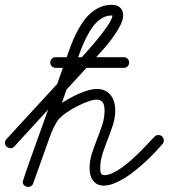

<svg xmlns="http://www.w3.org/2000/svg" viewBox="-68 -753 687 782"><path d="M158.7 -476.6Q149.9 -476.6 143.3 -482.9Q136.7 -489.3 136.7 -498Q136.7 -507.3 143.1 -513.7Q149.4 -520 158.7 -520H203.6L213.4 -547.4Q220.2 -566.9 229.2 -588.4Q238.3 -609.9 249.5 -630.6Q260.7 -651.4 274.4 -669.9Q288.1 -688.5 305.2 -702.6Q322.3 -716.8 342.8 -725.1Q363.3 -733.4 387.7 -733.4Q408.2 -733.4 420.9 -722.4Q433.6 -711.4 433.6 -690.4Q433.6 -671.9 421.1 -647.9Q408.7 -624 391.1 -599.9Q373.5 -575.7 354.7 -554.4Q335.9 -533.2 323.7 -520H436.5Q445.8 -520 451.9 -513.4Q458 -506.8 458 -498Q458 -489.3 451.7 -482.9Q445.3 -476.6 436.5 -476.6H284.2L203.1 -388.2L184.1 -334Q197.8 -342.8 215.3 -352.5Q232.9 -362.3 252.2 -370.8Q271.5 -379.4 290.5 -385Q309.6 -390.6 326.2 -390.6Q345.2 -390.6 359.4 -383.8Q373.5 -377 382.8 -365.2Q392.1 -353.5 396.7 -337.6Q401.4 -321.8 401.4 -304.2Q401.4 -272.9 391.8 -243.7Q382.3 -214.4 370.8 -185.5Q359.4 -156.7 349.9 -127.7Q340.3 -98.6 340.3 -67.9Q340.3 -63.5 340.6 -58.6Q340.8 -53.7 342.5 -49.3Q344.2 -44.9 347.4 -42.2Q350.6 -39.6 356.4 -39.6Q372.1 -39.6 390.9 -48.3Q409.7 -57.1 429 -71Q448.2 -85 467.8 -102.3Q487.3 -119.6 504.6 -137.2Q522 -154.8 536.6 -170.4Q551.3 -186 561.5 -196.3Q568.4 -203.1 576.7 -203.1Q586.4 -203.1 592.8 -196.8Q599.1 -190.4 599.1 -180.7Q599.1 -172.9 593.8 -166.5Q582 -152.8 565.4 -135Q548.8 -117.2 528.8 -98.4Q508.8 -79.6 486.3 -61.3Q463.9 -43 441.2 -28.8Q418.5 -14.6 396.5 -5.9Q374.5 2.9 354.5 2.9Q338.9 2.9 328.1 -2.9Q317.4 -8.8 310.3 -18.6Q303.2 -28.3 300 -41Q296.9 -53.7 296.9 -67.4Q296.9 -98.6 306.4 -127.9Q315.9 -157.2 327.4 -186.3Q338.9 -215.3 348.4 -244.1Q357.9 -272.9 357.9 -303.7Q357.9 -311.5 356.7 -319.3Q355.5 -327.1 351.8 -333.5Q348.1 -339.8 342 -343.5Q335.9 -347.2 326.7 -347.2Q312 -347.2 290 -339.4Q268.1 -331.5 245.4 -319.8Q222.7 -308.1 203.1 -294.7Q183.6 -281.2 173.8 -270.5Q167.5 -263.2 161.9 -254.2Q156.2 -245.1 151.4 -235.4Q146.5 -225.6 142.6 -215.6Q138.7 -205.6 135.3 -196.8L66.9 -5.4Q64.5 1.5 59.1 4.9Q53.7 8.3 46.9 8.3Q38.1 8.3 31.2 2.4Q24.4 -3.4 24.4 -12.7Q24.4 -13.7 28.6 -26.1Q32.7 -38.6 39.3 -57.9Q45.9 -77.1 54.7 -101.8Q63.5 -126.5 72.8 -152.6Q82 -178.7 91.3 -204.3Q100.6 -230 108.2 -251.2Q115.7 -272.5 121.1 -287.1Q126.5 -301.8 127.9 -306.6L-9.8 -156.2Q-15.6 -149.4 -24.9 -149.4Q-33.2 -149.4 -40.5 -155.3Q-47.9 -161.1 -47.9 -170.4Q-47.9 -179.2 -42 -186L165 -411.1L188 -476.6ZM390.1 -689.9H386.2Q368.2 -689.9 352.8 -681.9Q337.4 -673.8 324.2 -660.6Q311 -647.5 300.3 -629.9Q289.6 -612.3 280.3 -593.5Q271 -574.7 263.7 -555.7Q256.3 -536.6 250 -520H265.1Q276.4 -532.2 289.8 -547.4Q303.2 -562.5 316.9 -578.6Q330.6 -594.7 343.5 -611.3Q356.4 -627.9 366.7 -642.6Q377 -657.2 383.3 -669.7Q389.6 -682.1 390.1 -689.9Z"/></svg>

Font: Helvetia Verbundene
Style: Regular
Weight: 400
Designer: Peter Wiegel, original typeface by Carl Albert Fahrenwaldt 1901
Foundry: Peter Wiegel
Version: Version 2.000